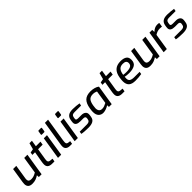

<svg xmlns="http://www.w3.org/2000/svg" viewBox="467 -2531 4305 4305"><g transform="rotate(-45 2619.5 -378.5)"><path d="M86 -119Q86 -151 91 -178L147 -535H248L193 -187Q191 -169 191 -158Q191 -84 276 -84Q320 -84 356.5 -96.5Q393 -109 437 -135L500 -535H601L516 0H429L425 -58Q375 -26 329.5 -10Q284 6 222 6Q154 6 120 -26.5Q86 -59 86 -119Z M709 -116Q709 -156 718 -205L761 -453H677L687 -518L776 -535L816 -685H894L870 -535H1015L1002 -453H857L817 -204Q816 -196 813 -175.5Q810 -155 810 -141Q810 -112 825 -97.5Q840 -83 873 -80L936 -74L924 0H852Q781 0 745 -29.5Q709 -59 709 -116Z M1134 -642 1147 -726Q1150 -744 1167 -744H1242Q1257 -744 1255 -726L1242 -642Q1239 -625 1223 -625H1148Q1140 -625 1136.5 -630Q1133 -635 1134 -642ZM1121 -535H1221L1137 0H1036Z M1285 -111Q1285 -146 1292 -184L1384 -763H1484L1397 -215Q1396 -207 1392.5 -181Q1389 -155 1389 -138Q1389 -107 1403 -94Q1417 -81 1446 -78L1494 -72L1482 0H1421Q1355 0 1320 -29.5Q1285 -59 1285 -111Z M1663 -642 1676 -726Q1679 -744 1696 -744H1771Q1786 -744 1784 -726L1771 -642Q1768 -625 1752 -625H1677Q1669 -625 1665.5 -630Q1662 -635 1663 -642ZM1650 -535H1750L1666 0H1565Z M1786 -11 1795 -71H2021Q2064 -71 2088.5 -85.5Q2113 -100 2118 -132L2124 -165Q2125 -171 2125 -178Q2125 -225 2064 -225H1971Q1903 -225 1866 -248.5Q1829 -272 1829 -321Q1829 -344 1833 -365L1840 -406Q1851 -471 1897.5 -506Q1944 -541 2040 -541Q2084 -541 2144.5 -535.5Q2205 -530 2242 -523L2231 -463H2021Q1978 -463 1957 -448Q1936 -433 1930 -400L1925 -373Q1922 -352 1922 -344Q1922 -325 1937.5 -316.5Q1953 -308 1990 -308H2088Q2147 -308 2183 -280.5Q2219 -253 2219 -204Q2219 -193 2217 -169L2209 -121Q2198 -54 2145 -24Q2092 6 1999 6Q1941 6 1878.5 1.5Q1816 -3 1786 -11Z M2316 -176Q2316 -218 2327 -282Q2348 -416 2413 -478.5Q2478 -541 2604 -541Q2665 -541 2723 -525Q2781 -509 2815 -480L2739 0H2652L2648 -56Q2622 -35 2569 -14.5Q2516 6 2470 6Q2402 6 2359 -39.5Q2316 -85 2316 -176ZM2658 -121 2707 -434Q2691 -443 2662 -451Q2633 -459 2599 -459Q2518 -459 2479.5 -415Q2441 -371 2425 -272Q2416 -221 2416 -193Q2416 -136 2441.5 -106Q2467 -76 2514 -76Q2553 -76 2584.5 -87.5Q2616 -99 2658 -121Z M2931 -116Q2931 -156 2940 -205L2983 -453H2899L2909 -518L2998 -535L3038 -685H3116L3092 -535H3237L3224 -453H3079L3039 -204Q3038 -196 3035 -175.5Q3032 -155 3032 -141Q3032 -112 3047 -97.5Q3062 -83 3095 -80L3158 -74L3146 0H3074Q3003 0 2967 -29.5Q2931 -59 2931 -116Z M3277 -185Q3277 -238 3287 -295Q3306 -420 3373 -481.5Q3440 -543 3561 -543Q3652 -543 3704.5 -508.5Q3757 -474 3757 -393Q3757 -293 3690.5 -254Q3624 -215 3513 -215Q3472 -215 3436 -219Q3400 -223 3379 -229Q3376 -202 3376 -175Q3376 -120 3411.5 -95Q3447 -70 3529 -70H3694L3685 -10Q3593 6 3492 6Q3379 6 3328 -42Q3277 -90 3277 -185ZM3662 -382Q3662 -425 3635.5 -445Q3609 -465 3554 -465Q3476 -465 3437.5 -420Q3399 -375 3386 -283Q3426 -275 3482 -275Q3572 -275 3617 -299Q3662 -323 3662 -382Z M3828 -119Q3828 -151 3833 -178L3889 -535H3990L3935 -187Q3933 -169 3933 -158Q3933 -84 4018 -84Q4062 -84 4098.5 -96.5Q4135 -109 4179 -135L4242 -535H4343L4258 0H4171L4167 -58Q4117 -26 4071.5 -10Q4026 6 3964 6Q3896 6 3862 -26.5Q3828 -59 3828 -119Z M4471 -535H4558L4561 -468Q4638 -541 4719 -541Q4757 -541 4781 -534L4766 -433Q4733 -438 4699 -438Q4622 -438 4548 -389L4487 0H4386Z M4783 -11 4792 -71H5018Q5061 -71 5085.5 -85.5Q5110 -100 5115 -132L5121 -165Q5122 -171 5122 -178Q5122 -225 5061 -225H4968Q4900 -225 4863 -248.5Q4826 -272 4826 -321Q4826 -344 4830 -365L4837 -406Q4848 -471 4894.5 -506Q4941 -541 5037 -541Q5081 -541 5141.5 -535.5Q5202 -530 5239 -523L5228 -463H5018Q4975 -463 4954 -448Q4933 -433 4927 -400L4922 -373Q4919 -352 4919 -344Q4919 -325 4934.5 -316.5Q4950 -308 4987 -308H5085Q5144 -308 5180 -280.5Q5216 -253 5216 -204Q5216 -193 5214 -169L5206 -121Q5195 -54 5142 -24Q5089 6 4996 6Q4938 6 4875.5 1.5Q4813 -3 4783 -11Z"/></g></svg>

Font: Exo Medium
Style: Italic
Weight: 500
Italic angle: -9°
Designer: Natanael Gama
Foundry: Natanael Gama
Version: Version 1.500; ttfautohint (v1.6)